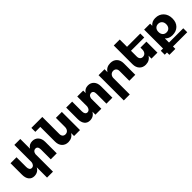

<svg xmlns="http://www.w3.org/2000/svg" viewBox="311 -2292 4045 4045"><g transform="rotate(-45 2333.0 -270.0)"><path d="M712 -548Q794 -548 844 -492Q894 -436 894 -341V0H716V-290Q716 -389 647 -389Q580 -388 565 -305V217H388V-90Q337 6 224 8Q144 8 101 -47.5Q58 -103 58 -199V-541H236V-250Q236 -204 254 -178Q272 -152 306 -152Q339 -153 360.5 -177.5Q382 -202 388 -243V-757H565V-467Q614 -548 712 -548Z M1410 -541H1587V0H1410V-89Q1354 6 1236 8Q1149 8 1096 -48.5Q1043 -105 1043 -199V-639H895V-757H1221V-250Q1221 -204 1244.5 -178Q1268 -152 1309 -152Q1356 -153 1383 -186.5Q1410 -220 1410 -274Z M2370 -548Q2452 -548 2502 -492Q2552 -436 2552 -341V0H2374V-290Q2374 -389 2305 -389Q2238 -388 2223 -305V0H2046V-90Q1995 6 1882 8Q1802 8 1759 -47.5Q1716 -103 1716 -199V-541H1894V-250Q1894 -204 1912 -178Q1930 -152 1964 -152Q1997 -153 2018.5 -177.5Q2040 -202 2046 -243V-541H2223V-467Q2272 -548 2370 -548Z M3037 -548Q3127 -548 3180.5 -492Q3234 -436 3234 -341V0H3056V-290Q3056 -336 3031.5 -362.5Q3007 -389 2964 -389Q2920 -388 2892 -360Q2864 -332 2859 -286V211H2681V-541H2859V-453Q2916 -548 3037 -548Z M3923 -422H3528V-250Q3528 -204 3551.5 -178Q3575 -152 3615 -152Q3662 -153 3689 -186.5Q3716 -220 3716 -274V-328H3894V0H3716V-88Q3661 6 3543 8Q3455 8 3402.5 -48.5Q3350 -105 3350 -199V-757H3528V-540H3923Z M4642 22V140H4217V211H4039V140H3972V22H4039V-541H4217V-477Q4276 -549 4376 -549Q4489 -549 4558.5 -476.5Q4628 -404 4628 -285Q4628 -169 4560.5 -101.5Q4493 -34 4380 -34Q4276 -34 4217 -102V22ZM4332 -419Q4280 -419 4248.5 -385Q4217 -351 4217 -293Q4217 -234 4248.5 -199.5Q4280 -165 4332 -165Q4385 -165 4417 -200Q4449 -235 4449 -293Q4449 -350 4417 -384.5Q4385 -419 4332 -419Z"/></g></svg>

Font: Montserrat arm
Style: Bold
Weight: 700
Designer: Julieta Ulanovsky
Foundry: Julieta Ulanovsky
Version: Version 6.000;PS 006.000;hotconv 1.0.88;makeotf.lib2.5.64775